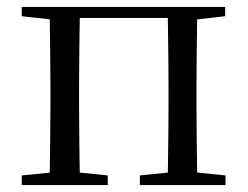

<svg xmlns="http://www.w3.org/2000/svg" viewBox="-20 -536 717 556"><path d="M123 0Q124 -24 124.5 -65Q125 -106 125.5 -150Q126 -194 126 -229V-288Q126 -322 125.5 -366Q125 -410 124.5 -451Q124 -492 123 -516H212Q211 -492 210.5 -451Q210 -410 209.5 -366Q209 -322 209 -288V-229Q209 -194 209.5 -150Q210 -106 210.5 -65Q211 -24 212 0ZM465 0Q466 -24 466.5 -65Q467 -106 467.5 -150Q468 -194 468 -229V-288Q468 -322 467.5 -366Q467 -410 466.5 -451Q466 -492 465 -516H552Q551 -492 550.5 -451Q550 -410 549.5 -366Q549 -322 549 -288V-229Q549 -194 549.5 -150Q550 -106 550.5 -65Q551 -24 552 0ZM43 0V-28L153 -39H185L292 -28V0ZM385 0V-28L493 -39H526L633 -28V0ZM43 -489V-516H167V-477H153ZM509 -477V-516H632V-489L526 -477ZM167 -484V-516H509V-484Z"/></svg>

Font: Noto Serif SC
Style: Regular
Weight: 400
Designer: Ryoko NISHIZUKA 西塚涼子 (kana & ideographs); Frank Grießhammer (Latin, Greek & Cyrillic); Wenlong ZHANG 张文龙 (bopomofo); San
Foundry: Adobe
Version: Version 2.002-H1;hotconv 1.1.0;makeotfexe 2.6.0